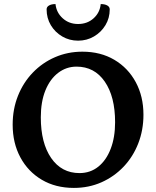

<svg xmlns="http://www.w3.org/2000/svg" viewBox="-20 -908 764 940"><path d="M341.5 12Q252.3 12 184.8 -27.8Q117.3 -67.6 79.7 -137.6Q42 -207.6 42 -297.5Q42 -374 68 -439Q93.9 -504 140.6 -552.5Q187.2 -601 249.4 -628Q311.7 -655 383.3 -655Q472.5 -655 539.8 -615.2Q607.1 -575.4 644.7 -505.6Q682.3 -435.9 682.3 -346.1Q682.3 -271.2 656.9 -206Q631.5 -140.7 585.2 -91.9Q538.8 -43.1 476.8 -15.5Q414.7 12 341.5 12ZM369.1 -60.6Q422.1 -60.6 461.3 -92Q500.4 -123.4 521.9 -179.5Q543.5 -235.5 543.5 -309.5Q543.5 -435.2 492.9 -508.5Q442.3 -581.8 354.6 -581.8Q304.9 -581.8 265 -551.5Q225.1 -521.2 202.4 -465.7Q179.8 -410.1 179.8 -333.5Q179.8 -207.8 230.6 -134.2Q281.5 -60.6 369.1 -60.6ZM362.3 -708.9Q319.9 -708.9 284.8 -729.4Q249.7 -749.9 228.9 -784.6Q208.2 -819.4 208.2 -862.2Q208.2 -874.5 220.3 -881.3Q232.4 -888.1 251.7 -888.1Q256.1 -846.3 287.1 -818.4Q318 -790.5 362.2 -790.5Q407.4 -790.5 438.3 -818.4Q469.1 -846.3 473.1 -888.1Q493 -888.1 505.1 -881.3Q517.2 -874.5 517.2 -862.2Q517.2 -819.4 496.1 -784.6Q475.1 -749.9 439.9 -729.4Q404.8 -708.9 362.3 -708.9Z"/></svg>

Font: Petrona
Style: Regular
Weight: 400
Designer: Ringo R. Seeber
Foundry: Ringo R. Seeber
Version: Version 2.001; ttfautohint (v1.8.3)